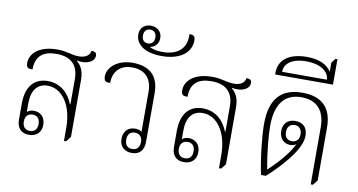

<svg xmlns="http://www.w3.org/2000/svg" viewBox="-77 -1000 2243 1204"><g transform="rotate(10 1044.0 -398.5)"><path d="M160 5C209 5 239 -25 239 -72C239 -122 207 -149 165 -149C145 -149 130 -141 123 -134V-190C123 -273 160 -319 224 -319C316 -319 384 -224 384 -79V4H398L423 -28V-388C423 -436 412 -475 377 -503L378 -506C437 -494 489 -516 489 -557C489 -577 476 -582 455 -582C455 -563 437 -534 383 -534C337 -534 307 -553 244 -553C128 -553 72 -497 72 -437C72 -410 82 -401 112 -403C112 -488 159 -525 243 -525C334 -525 384 -481 384 -389V-229L381 -228C356 -295 301 -348 221 -348C142 -348 83 -299 83 -180V-77C83 -28 109 5 160 5ZM162 -20C132 -20 115 -39 115 -72C115 -105 132 -124 163 -124C192 -124 209 -105 209 -72C209 -39 192 -20 162 -20Z M815 5C864 5 892 -24 892 -79V-390C892 -500 831 -553 724 -553C629 -553 566 -498 566 -439C566 -411 578 -402 606 -404C606 -488 662 -524 725 -524C800 -524 853 -484 853 -390V-135C846 -144 829 -149 810 -149C769 -149 737 -122 737 -72C737 -24 767 5 815 5ZM813 -20C783 -20 767 -39 767 -72C767 -104 783 -124 813 -124C844 -124 861 -104 861 -72C861 -39 844 -20 813 -20Z M895 -626C1012 -626 1080 -681 1080 -757C1080 -784 1071 -792 1043 -792V-778C1043 -695 985 -652 894 -652C852 -652 829 -661 815 -668V-671C840 -674 867 -696 867 -735C867 -779 834 -802 796 -802C758 -802 727 -779 727 -734C727 -704 741 -680 763 -662C793 -637 842 -626 895 -626ZM796 -689C771 -689 757 -706 757 -733C757 -760 771 -777 796 -777C821 -777 836 -760 836 -733C836 -706 821 -689 796 -689Z M1147 5C1196 5 1226 -25 1226 -72C1226 -122 1194 -149 1152 -149C1132 -149 1117 -141 1110 -134V-190C1110 -273 1147 -319 1211 -319C1303 -319 1371 -224 1371 -79V4H1385L1410 -28V-388C1410 -436 1399 -475 1364 -503L1365 -506C1424 -494 1476 -516 1476 -557C1476 -577 1463 -582 1442 -582C1442 -563 1424 -534 1370 -534C1324 -534 1294 -553 1231 -553C1115 -553 1059 -497 1059 -437C1059 -410 1069 -401 1099 -403C1099 -488 1146 -525 1230 -525C1321 -525 1371 -481 1371 -389V-229L1368 -228C1343 -295 1288 -348 1208 -348C1129 -348 1070 -299 1070 -180V-77C1070 -28 1096 5 1147 5ZM1149 -20C1119 -20 1102 -39 1102 -72C1102 -105 1119 -124 1150 -124C1179 -124 1196 -105 1196 -72C1196 -39 1179 -20 1149 -20Z M1955 4H1969L1994 -28V-365C1994 -492 1927 -553 1805 -553C1672 -553 1601 -481 1601 -318C1601 -247 1615 -107 1638 0H1669C1701 -28 1786 -110 1833 -185C1854 -219 1870 -254 1870 -291C1870 -343 1840 -371 1792 -371C1742 -371 1715 -340 1715 -294C1715 -249 1742 -217 1786 -217C1799 -217 1814 -221 1823 -229C1796 -170 1734 -99 1670 -40C1651 -142 1641 -251 1641 -312C1641 -456 1699 -524 1804 -524C1896 -524 1955 -472 1955 -359ZM1791 -242C1762 -242 1745 -261 1745 -293C1745 -325 1763 -345 1792 -345C1820 -345 1838 -326 1838 -293C1838 -261 1820 -242 1791 -242Z M1616 -636H1984V-798H1971L1950 -770V-712C1925 -752 1875 -779 1793 -779C1674 -779 1616 -724 1616 -650ZM1656 -660C1656 -711 1701 -751 1794 -751C1891 -751 1940 -708 1941 -660Z"/></g></svg>

Font: Noto Serif Thai SemiCondensed ExtraLight
Style: Regular
Weight: 200
Width: 4
Designer: Monotype Design Team
Foundry: Monotype Imaging Inc.
Version: Version 2.002